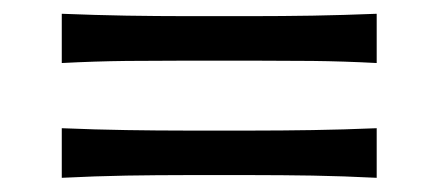

<svg xmlns="http://www.w3.org/2000/svg" viewBox="-20 -448 630 276"><path d="M68.8 -357.4V-428.2Q116.7 -426.3 161.9 -425.5Q207 -424.8 245.6 -424.8H344.7Q383.8 -424.8 429 -425.5Q474.1 -426.3 521.5 -428.2V-357.4Q474.1 -359.9 429 -360.4Q383.8 -360.8 344.7 -360.8H245.6Q207 -360.8 161.9 -360.4Q116.7 -359.9 68.8 -357.4ZM68.8 -192.4V-263.7Q116.7 -261.7 161.9 -261Q207 -260.3 245.6 -260.3H344.7Q383.8 -260.3 429 -261Q474.1 -261.7 521.5 -263.7V-192.4Q474.1 -194.8 429 -195.6Q383.8 -196.3 344.7 -196.3H245.6Q207 -196.3 161.9 -195.6Q116.7 -194.8 68.8 -192.4Z"/></svg>

Font: Pinar Regular
Style: Regular
Weight: 400
Designer: Amin Abedi
Version: Version 3.000